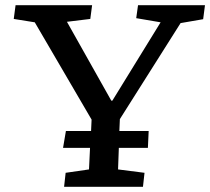

<svg xmlns="http://www.w3.org/2000/svg" viewBox="-20 -720 810 740"><path d="M40 -700H335L328 -647L238 -636L409 -332H413L599 -634L505 -650L512 -700H770L763 -646L676 -631L442 -261L440 -215H553L550 -150H438L435 -67L537 -54L531 0H227L233 -54L323 -67L327 -150H223L234 -215H331L333 -259L114 -634L33 -647Z"/></svg>

Font: Literata 7pt Medium
Style: Italic
Weight: 500
Italic angle: -2°
Designer: Latin by Veronika Burian and Jose Scaglione. Greek by Irene Vlachou. Cyrillic by Vera Evstafieva
Foundry: TypeTogether
Version: Version 3.002